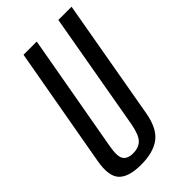

<svg xmlns="http://www.w3.org/2000/svg" viewBox="-220 -741 811 811"><g transform="rotate(-45 185.5 -335.0)"><path d="M115.5 5Q42 5 12.5 -26Q-17 -57 -3.5 -135L92.5 -675H171.5L77.5 -146Q67.5 -91.5 80 -72.2Q92.5 -53 126 -53Q159.5 -53 178.5 -72.2Q197.5 -91.5 207.5 -146L300.5 -675H379.5L284.5 -135Q271 -57 230 -26Q189 5 115.5 5Z"/></g></svg>

Font: Anybody Condensed Regular
Style: Italic
Weight: 400
Width: 3
Italic angle: -10°
Designer: Tyler Finck
Foundry: Etcetera Type Company
Version: Version 1.010; ttfautohint (v1.8.3) -l 8 -r 50 -G 200 -x 14 